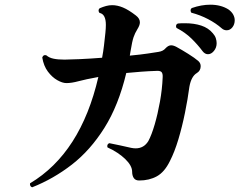

<svg xmlns="http://www.w3.org/2000/svg" viewBox="-20 -771 1040 818"><path d="M117 27Q111 25 109 20Q107 15 108 10Q324 -119 399 -443Q344 -433 314.5 -425Q285 -417 263 -417Q246 -417 224 -429.5Q202 -442 184 -466Q166 -490 160 -526Q165 -540 178 -535Q189 -525 208 -521Q227 -517 255 -517Q275 -517 319 -519Q363 -521 415 -525Q420 -551 423 -577Q426 -603 429 -631Q430 -641 430.5 -649.5Q431 -658 431 -665Q431 -711 404 -716Q400 -720 400 -726Q400 -732 405 -736Q419 -742 432 -745.5Q445 -749 458 -749Q480 -749 504 -739Q528 -729 559 -705Q576 -692 576 -676Q576 -669 573 -661.5Q570 -654 565 -646Q555 -630 549 -612.5Q543 -595 536 -552L533 -534Q556 -536 576 -538.5Q596 -541 610 -543Q636 -547 655.5 -550Q675 -553 685 -565Q697 -578 709 -578Q719 -578 732 -571Q754 -559 782 -541.5Q810 -524 825 -511Q835 -502 835 -489Q835 -470 819 -460Q795 -446 787 -402Q780 -349 768 -290Q756 -231 740 -177.5Q724 -124 704 -85Q681 -38 648.5 -20Q616 -2 573 -2Q557 -2 550 -12.5Q543 -23 543 -39Q543 -65 513.5 -93.5Q484 -122 438 -143Q437 -145 437 -148Q437 -158 446 -161Q465 -157 492 -151.5Q519 -146 539 -141Q544 -140 549 -139.5Q554 -139 558 -139Q593 -139 612 -170Q626 -196 639 -240.5Q652 -285 661.5 -338Q671 -391 673 -441Q674 -456 669 -463Q664 -470 647 -469Q614 -468 581.5 -465.5Q549 -463 518 -460Q485 -322 425 -226.5Q365 -131 286.5 -70Q208 -9 117 27ZM843 -553Q823 -580 796 -606.5Q769 -633 732 -652Q730 -656 730 -659Q730 -669 739 -671Q747 -672 754.5 -672Q762 -672 769 -672Q807 -672 837.5 -662Q868 -652 887 -629Q896 -619 899.5 -608Q903 -597 903 -587Q903 -568 891.5 -554Q880 -540 866 -540Q853 -540 843 -553ZM925 -650Q900 -672 866.5 -689.5Q833 -707 795 -717Q792 -722 792 -726Q792 -734 798 -737Q838 -751 876 -751Q921 -751 953 -731Q967 -721 973.5 -709Q980 -697 980 -685Q980 -667 970 -654.5Q960 -642 946 -642Q934 -642 925 -650Z"/></svg>

Font: Zen Antique
Style: Regular
Weight: 400
Designer: Yoshimichi Ohira
Foundry: Positype
Version: Version 1.001